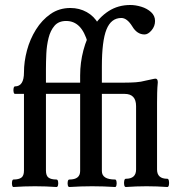

<svg xmlns="http://www.w3.org/2000/svg" viewBox="-20 -746 712 769"><path d="M308 -370H164V-63Q164 -42 174.5 -34.5Q185 -27 206 -27Q211 -27 212.5 -19.5Q214 -12 212.5 -4.5Q211 3 206 3Q164 0 120 0Q77 0 34 3Q30 3 28.5 -4.5Q27 -12 28.5 -19.5Q30 -27 34 -27Q55 -27 65.5 -34.5Q76 -42 76 -63V-370H40Q36 -370 34.5 -377.5Q33 -385 34.5 -392.5Q36 -400 40 -400Q76 -400 76 -456Q76 -499 88 -544Q100 -589 124 -627.5Q148 -666 182.5 -690Q217 -714 262 -714Q298 -714 327.5 -697.5Q357 -681 374 -651L332 -573Q319 -619 297.5 -640.5Q276 -662 245 -662Q215 -662 198.5 -643Q182 -624 174.5 -594Q167 -564 165.5 -530.5Q164 -497 164 -469V-415H308ZM258 3Q253 3 251.5 -4.5Q250 -12 251.5 -19.5Q253 -27 258 -27Q301 -27 301 -61V-370H264Q259 -370 257.5 -377.5Q256 -385 257.5 -392.5Q259 -400 264 -400Q301 -400 301 -415V-444Q301 -495 314 -544.5Q327 -594 352 -635.5Q377 -677 415 -701.5Q453 -726 502 -726Q523 -726 546 -719Q569 -712 585 -697.5Q601 -683 601 -662Q601 -641 587 -624.5Q573 -608 559 -608Q529 -608 510 -640Q489 -674 466 -674Q425 -674 406.5 -628Q388 -582 388 -479V-415H522Q527 -415 528 -403.5Q529 -392 528 -381Q527 -370 522 -370H388V-61Q388 -27 441 -27Q445 -27 446.5 -19.5Q448 -12 446.5 -4.5Q445 3 441 3Q395 0 349 0Q304 0 258 3ZM484 3Q479 3 477.5 -5Q476 -13 477.5 -21.5Q479 -30 484 -30Q525 -30 525 -67V-321Q525 -370 479 -370Q475 -370 473.5 -381Q472 -392 473.5 -403.5Q475 -415 479 -415Q503 -415 524 -416.5Q545 -418 563 -423Q578 -426 588.5 -428.5Q599 -431 603 -431Q612 -431 612 -416Q610 -395 609.5 -374.5Q609 -354 609 -335V-67Q609 -30 650 -30Q655 -30 656.5 -21.5Q658 -13 656.5 -5Q655 3 650 3Q609 0 567 0Q526 0 484 3Z"/></svg>

Font: Junicode Two Beta Condensed Medium
Style: Regular
Weight: 500
Width: 3
Designer: Peter S. Baker
Foundry: Briery Creek Software
Version: Version 1.053; ttfautohint (v1.8.4)